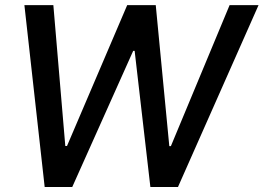

<svg xmlns="http://www.w3.org/2000/svg" viewBox="-20 -748 1054 768"><path d="M158.7 0 77.6 -727.5H193.4L241.2 -164.1H248L488.8 -727.5H603L657.2 -163.6H663.6L898.4 -727.5H1014.2L691.9 0H581.5L518.6 -544.4H512.7L269 0Z"/></svg>

Font: Inter Tight Medium
Style: Italic
Weight: 500
Italic angle: -9.39999°
Designer: Rasmus Andersson
Foundry: rsms
Version: Version 3.004